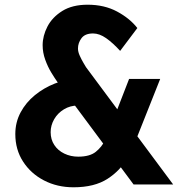

<svg xmlns="http://www.w3.org/2000/svg" viewBox="-20 -783 780 815"><path d="M715 0Q701 0 673.5 0Q646 0 617 0Q588 0 567.5 0Q547 0 547 0L223 -436Q213 -450 198 -474.5Q183 -499 172 -529.5Q161 -560 161 -591Q161 -631 181.5 -670.5Q202 -710 244.5 -736.5Q287 -763 352 -763Q423 -763 477 -734Q531 -705 563 -664L490 -567Q459 -601 430.5 -621Q402 -641 375 -641Q341 -641 326 -621Q311 -601 311 -577Q311 -563 318.5 -546.5Q326 -530 334 -516.5Q342 -503 345 -498ZM310 -335Q278 -335 251.5 -319Q225 -303 210 -277Q195 -251 195 -222Q195 -191 210.5 -167.5Q226 -144 253 -131Q280 -118 312 -118Q361 -118 386.5 -138.5Q412 -159 426 -188L519 -111Q492 -60 436.5 -24Q381 12 292 12Q223 12 167 -17Q111 -46 78 -97Q45 -148 45 -214Q45 -264 67.5 -306Q90 -348 128 -379Q166 -410 213 -428.5Q260 -447 309 -448ZM528 -448H660L536 -136L431 -198Z"/></svg>

Font: Reem Kufi
Style: Regular
Weight: 400
Designer: Khaled Hosny
Version: Version 1.6